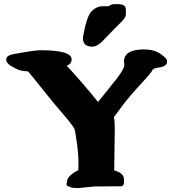

<svg xmlns="http://www.w3.org/2000/svg" viewBox="-20 -908 847 940"><path d="M430.7 -679.7Q385.7 -679.7 385.7 -722.2V-723.1Q404.3 -830.6 429.4 -854Q454.6 -877.4 479.5 -877.4Q504.4 -877.4 513.7 -877.9Q522 -887.2 540.5 -887.7H557.1Q596.2 -887.7 596.2 -861.8V-837.9Q596.2 -822.3 573.5 -800Q550.8 -777.8 541.3 -768.1Q531.7 -758.3 521 -747.1Q499.5 -725.1 482.4 -707Q456.1 -679.7 430.7 -679.7ZM305.7 -5.9 309.1 -24.4Q309.1 -36.1 328.6 -52.5Q348.1 -68.8 363.3 -74.2L364.3 -107.9Q364.3 -152.8 356 -210.9Q347.7 -269 345 -275.6Q342.3 -282.2 334 -293.5Q316.9 -317.4 289.6 -348.6Q244.6 -399.9 188.5 -470.9Q132.3 -542 117.2 -558.6Q80.1 -560.1 61.8 -570.1Q43.5 -580.1 36.6 -583.5Q10.3 -598.6 10.3 -617.7Q10.3 -636.7 49.3 -643.6Q149.9 -662.1 176.8 -662.1Q330.6 -662.1 330.6 -617.7V-617.2Q330.6 -595.7 307.1 -585.9Q385.3 -501.5 460 -408.7L520 -483.4V-483.9Q587.4 -563 588.9 -589.8L586.9 -606V-607.4Q587.9 -666 685.1 -666Q735.8 -666 766.8 -643.6Q797.9 -621.1 797.9 -611.6Q797.9 -602.1 796.9 -598.6Q795.9 -595.2 793.5 -592.8Q784.7 -581.1 757.6 -577.4Q730.5 -573.7 727.1 -565.9Q722.2 -553.7 680.7 -508.8Q610.4 -433.1 581.5 -393.3Q552.7 -353.5 537.6 -334.5Q542 -315.4 542 -277.8L539.1 -73.7Q586.9 -61 586.9 -29.8V-10.3Q586.9 -4.4 577.1 3.9L442.4 4.9L364.7 12.7H364.3Q332.5 12.7 326.7 9Q320.8 5.4 313.2 3.9Q305.7 2.4 305.7 -5.9Z"/></svg>

Font: Drukaatie burti
Style: Heavy
Weight: 800
Version: Version 0.14